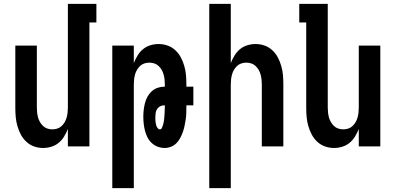

<svg xmlns="http://www.w3.org/2000/svg" viewBox="-20 -755 2040 990"><path d="M202 8Q178 8 155.5 0Q133 -8 115.5 -24.5Q98 -41 87 -62Q76 -83 69.5 -106Q63 -129 61 -152.5Q59 -176 59 -200V-520H170V-200Q170 -187 171.5 -174Q173 -161 176.5 -148.5Q180 -136 186.5 -125Q193 -114 202.5 -105Q212 -96 224.5 -92Q237 -88 250 -88Q263 -88 275.5 -92Q288 -96 297.5 -105Q307 -114 313.5 -125Q320 -136 323.5 -148.5Q327 -161 328.5 -174Q330 -187 330 -200V-735H477V-639H441V0H330V-90Q322 -70 310.5 -51Q299 -32 282.5 -18.5Q266 -5 245 1.5Q224 8 202 8Z M559 215V-520H670V-430Q678 -450 689.5 -469Q701 -488 717.5 -501.5Q734 -515 755 -521.5Q776 -528 798 -528Q822 -528 844.5 -520Q867 -512 884.5 -495.5Q902 -479 913 -458Q924 -437 930.5 -414Q937 -391 939 -367.5Q941 -344 941 -320V-308H977V-212H941V-205Q941 -188 940.5 -171.5Q940 -155 937.5 -138.5Q935 -122 931.5 -105.5Q928 -89 922.5 -73.5Q917 -58 909 -43Q901 -28 889.5 -16.5Q878 -5 862 1.5Q846 8 829 8Q811 8 793.5 1.5Q776 -5 762.5 -17.5Q749 -30 740.5 -46.5Q732 -63 727.5 -81Q723 -99 721 -117Q719 -135 719 -153Q719 -171 721 -188.5Q723 -206 727.5 -223.5Q732 -241 740.5 -256.5Q749 -272 762 -284Q775 -296 792 -302Q809 -308 826 -308H830V-320Q830 -333 828.5 -346Q827 -359 823.5 -371.5Q820 -384 813.5 -395Q807 -406 797.5 -415Q788 -424 775.5 -428Q763 -432 750 -432Q737 -432 724.5 -428Q712 -424 702.5 -415Q693 -406 686.5 -395Q680 -384 676.5 -371.5Q673 -359 671.5 -346Q670 -333 670 -320V215ZM804 -88Q811 -88 814 -94Q817 -100 819 -106Q821 -112 822.5 -118Q824 -124 825 -130Q826 -136 826.5 -142.5Q827 -149 827.5 -155Q828 -161 828.5 -167.5Q829 -174 829 -180Q829 -186 829.5 -192.5Q830 -199 830 -205V-212H826Q816 -212 806 -207Q796 -202 790 -192.5Q784 -183 782.5 -172.5Q781 -162 781 -151Q781 -145 781 -139Q781 -133 782 -127Q783 -121 784 -115Q785 -109 787.5 -103.5Q790 -98 794 -93Q798 -88 804 -88Z M1059 215V-735H1170V-430Q1178 -450 1189.5 -469Q1201 -488 1217.5 -501.5Q1234 -515 1255 -521.5Q1276 -528 1298 -528Q1322 -528 1344.5 -520Q1367 -512 1384.5 -495.5Q1402 -479 1413 -458Q1424 -437 1430.5 -414Q1437 -391 1439 -367.5Q1441 -344 1441 -320V0H1330V-320Q1330 -333 1328.5 -346Q1327 -359 1323.5 -371.5Q1320 -384 1313.5 -395Q1307 -406 1297.5 -415Q1288 -424 1275.5 -428Q1263 -432 1250 -432Q1237 -432 1224.5 -428Q1212 -424 1202.5 -415Q1193 -406 1186.5 -395Q1180 -384 1176.5 -371.5Q1173 -359 1171.5 -346Q1170 -333 1170 -320V215Z M1702 8Q1678 8 1655.5 0Q1633 -8 1615.5 -24.5Q1598 -41 1587 -62Q1576 -83 1569.5 -106Q1563 -129 1561 -152.5Q1559 -176 1559 -200V-639H1523V-735H1670V-200Q1670 -187 1671.5 -174Q1673 -161 1676.5 -148.5Q1680 -136 1686.5 -125Q1693 -114 1702.5 -105Q1712 -96 1724.5 -92Q1737 -88 1750 -88Q1763 -88 1775.5 -92Q1788 -96 1797.5 -105Q1807 -114 1813.5 -125Q1820 -136 1823.5 -148.5Q1827 -161 1828.5 -174Q1830 -187 1830 -200V-520H1941V0H1830V-90Q1822 -70 1810.5 -51Q1799 -32 1782.5 -18.5Q1766 -5 1745 1.5Q1724 8 1702 8Z"/></svg>

Font: Moesevka
Style: Bold
Weight: 700
Monospace: yes
Designer: Belleve Invis
Foundry: Belleve Invis
Version: Version 32.5.0; ttfautohint (v1.8.4)